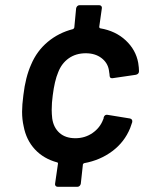

<svg xmlns="http://www.w3.org/2000/svg" viewBox="-20 -714 555 739"><path d="M379 -259V-262Q383 -274 394 -272L480 -258Q485 -257 487.5 -253.5Q490 -250 489 -244Q482 -224 481 -221Q459 -167 412 -132Q365 -97 304 -86Q299 -84 299 -80L291 -7Q290 -2 286.5 1.5Q283 5 278 5H202Q197 5 194 1.5Q191 -2 192 -7L203 -83Q204 -88 200 -89Q148 -103 114.5 -139Q81 -175 71 -228Q65 -254 65 -284Q65 -310 70 -348Q78 -417 100 -466Q122 -518 164 -553Q206 -588 261 -602Q264 -603 266 -608L273 -682Q274 -687 277.5 -690.5Q281 -694 286 -694H362Q367 -694 370 -690.5Q373 -687 372 -682L362 -611Q362 -606 366 -605Q425 -595 464 -558.5Q503 -522 512 -472Q515 -453 515 -440Q515 -434 511.5 -430.5Q508 -427 502 -426L413 -413H411Q402 -413 402 -423Q401 -425 401.5 -427Q402 -429 401 -431Q401 -435 399 -445Q394 -473 370 -491Q346 -509 310 -509Q272 -509 244.5 -489.5Q217 -470 204 -436Q190 -403 183 -347Q179 -318 179 -291Q179 -276 181 -258Q186 -223 209 -202.5Q232 -182 270 -182Q307 -182 336 -202Q365 -222 377 -254Q378 -255 378 -256.5Q378 -258 379 -259Z"/></svg>

Font: Barlow SemiBold
Style: Italic
Weight: 600
Italic angle: -7°
Designer: Jeremy Tribby
Foundry: Tribby Type
Version: Version 1.408